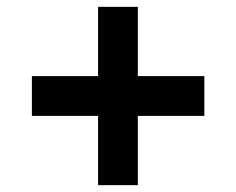

<svg xmlns="http://www.w3.org/2000/svg" viewBox="-20 -540 689 560"><path d="M266 0V-202H73V-318H266V-520H382V-318H576V-202H382V0Z"/></svg>

Font: Archivo SemiBold ExtraBold
Style: Regular
Weight: 800
Version: Version 2.001